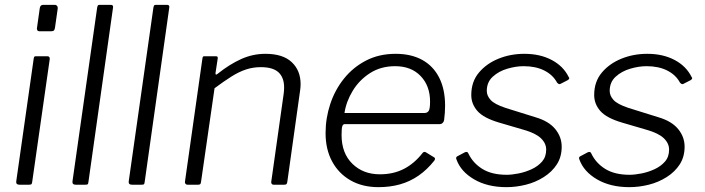

<svg xmlns="http://www.w3.org/2000/svg" viewBox="-20 -762 2910 792"><path d="M113 -13Q112 -4 109.5 -2Q107 0 98 0H61Q53 0 49.5 -3.5Q46 -7 47 -14L119 -520Q120 -527 122 -528.5Q124 -530 129 -530H175Q181 -530 183.5 -526.5Q186 -523 185 -517ZM207 -649Q206 -641 203 -637Q200 -633 191 -633H143Q136 -633 133.5 -638Q131 -643 133 -650L144 -728Q146 -742 158 -742H207Q212 -742 215.5 -737.5Q219 -733 218 -726Z M345 -13Q344 -4 342 -2Q340 0 330 0H293Q285 0 281.5 -3.5Q278 -7 279 -14L381 -732Q383 -739 384.5 -740.5Q386 -742 392 -742H437Q449 -742 446 -729Z M577 -13Q576 -4 574 -2Q572 0 562 0H525Q517 0 513.5 -3.5Q510 -7 511 -14L613 -732Q615 -739 616.5 -740.5Q618 -742 624 -742H669Q681 -742 678 -729Z M754 0Q748 0 745 -4Q742 -8 743 -13L815 -521Q816 -527 817.5 -528.5Q819 -530 824 -530H870Q875 -530 877 -528Q879 -526 878 -520L869 -461Q868 -450 877 -457Q927 -497 975 -518.5Q1023 -540 1075 -540Q1147 -540 1183.5 -505.5Q1220 -471 1220 -415Q1220 -409 1219.5 -402.5Q1219 -396 1218 -389L1165 -11Q1164 -5 1161.5 -2.5Q1159 0 1152 0H1109Q1103 0 1100.5 -4Q1098 -8 1099 -13L1150 -374Q1151 -381 1151.5 -388Q1152 -395 1152 -401Q1152 -442 1129 -463.5Q1106 -485 1056 -485Q1024 -485 995 -475.5Q966 -466 935 -446.5Q904 -427 865 -398L809 -10Q808 -4 805.5 -2Q803 0 796 0H754Z M1541 10Q1475 10 1426 -18Q1377 -46 1350 -96Q1323 -146 1323 -213Q1323 -275 1342.5 -333.5Q1362 -392 1399.5 -438.5Q1437 -485 1490.5 -512.5Q1544 -540 1612 -540Q1676 -540 1721.5 -515Q1767 -490 1791.5 -442Q1816 -394 1816 -326Q1816 -312 1815 -297.5Q1814 -283 1812 -267Q1811 -260 1806 -255Q1801 -250 1793 -250H1402Q1395 -250 1392 -241.5Q1389 -233 1389 -205Q1389 -130 1433.5 -86.5Q1478 -43 1547 -43Q1603 -43 1646.5 -65.5Q1690 -88 1724 -132Q1728 -136 1731.5 -135.5Q1735 -135 1738 -133L1769 -114Q1778 -110 1772 -100Q1742 -62 1706.5 -37.5Q1671 -13 1630 -1.5Q1589 10 1541 10ZM1732 -296Q1742 -296 1748 -304Q1754 -312 1754 -343Q1754 -408 1715 -448.5Q1676 -489 1610 -489Q1551 -489 1506.5 -460.5Q1462 -432 1435 -387.5Q1408 -343 1401 -296Z M2069 10Q1991 10 1936 -22Q1881 -54 1863 -104Q1859 -113 1866 -117L1898 -134Q1903 -136 1906.5 -135Q1910 -134 1912 -129Q1931 -89 1970 -65Q2009 -41 2070 -41Q2091 -41 2119 -46.5Q2147 -52 2173 -64Q2199 -76 2216 -95.5Q2233 -115 2233 -145Q2233 -171 2211 -192Q2189 -213 2139 -227L2040 -256Q1975 -275 1949.5 -304Q1924 -333 1924 -370Q1924 -425 1955.5 -462.5Q1987 -500 2036.5 -520Q2086 -540 2143 -540Q2208 -540 2256 -514.5Q2304 -489 2326 -444Q2329 -441 2328 -438Q2327 -435 2323 -432L2292 -416Q2288 -414 2285 -415.5Q2282 -417 2278 -421Q2261 -453 2225.5 -471Q2190 -489 2140 -489Q2108 -489 2072.5 -478.5Q2037 -468 2012.5 -445.5Q1988 -423 1988 -387Q1988 -367 2004 -349.5Q2020 -332 2065 -317L2190 -278Q2244 -262 2270.5 -229.5Q2297 -197 2297 -157Q2297 -115 2277 -84Q2257 -53 2223 -31.5Q2189 -10 2149 0Q2109 10 2069 10Z M2576 10Q2498 10 2443 -22Q2388 -54 2370 -104Q2366 -113 2373 -117L2405 -134Q2410 -136 2413.5 -135Q2417 -134 2419 -129Q2438 -89 2477 -65Q2516 -41 2577 -41Q2598 -41 2626 -46.5Q2654 -52 2680 -64Q2706 -76 2723 -95.5Q2740 -115 2740 -145Q2740 -171 2718 -192Q2696 -213 2646 -227L2547 -256Q2482 -275 2456.5 -304Q2431 -333 2431 -370Q2431 -425 2462.5 -462.5Q2494 -500 2543.5 -520Q2593 -540 2650 -540Q2715 -540 2763 -514.5Q2811 -489 2833 -444Q2836 -441 2835 -438Q2834 -435 2830 -432L2799 -416Q2795 -414 2792 -415.5Q2789 -417 2785 -421Q2768 -453 2732.5 -471Q2697 -489 2647 -489Q2615 -489 2579.5 -478.5Q2544 -468 2519.5 -445.5Q2495 -423 2495 -387Q2495 -367 2511 -349.5Q2527 -332 2572 -317L2697 -278Q2751 -262 2777.5 -229.5Q2804 -197 2804 -157Q2804 -115 2784 -84Q2764 -53 2730 -31.5Q2696 -10 2656 0Q2616 10 2576 10Z"/></svg>

Font: Libre Franklin Light
Style: Italic
Weight: 300
Italic angle: -8°
Designer: Pablo Impallari, Rodrigo Fuenzalida, Nhung Nguyen
Foundry: Impallari Type
Version: Version 3.000